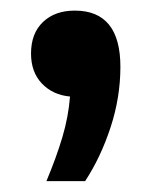

<svg xmlns="http://www.w3.org/2000/svg" viewBox="-20 -175 286 362"><path d="M67.5 166.5Q86 122.5 97.5 84Q109 45.5 112 7Q79.5 4 59 -17.5Q38.5 -39 38.5 -74Q38.5 -112 61 -133.5Q83.5 -155 121 -155Q207 -155 207 -49Q207 8.5 188.5 65Q170 121.5 140.5 166.5Z"/></svg>

Font: Encode Sans SmCnd SmBold
Style: Regular
Weight: 600
Width: 4
Designer: Multiple Designers
Foundry: Impallari Type
Version: Version 3.002; ttfautohint (v1.8.3) -l 8 -r 50 -G 200 -x 14 